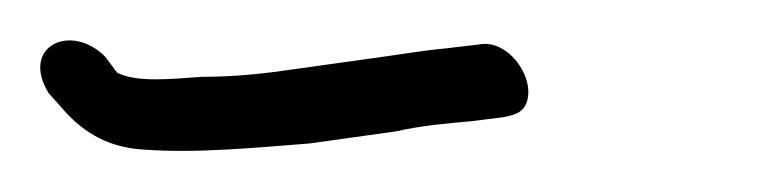

<svg xmlns="http://www.w3.org/2000/svg" viewBox="-52 -330 384 95"><path d="M-28 -284 -20 -275C-10 -264 2 -257 19 -256C45 -254 75 -257 101 -259L144 -265C157 -268 170 -269 181 -270L197 -272C202 -273 206 -274 208 -278C214 -290 200 -311 185 -308L168 -306C157 -305 146 -303 131 -301L88 -295C74 -293 61 -292 48 -292C33 -291 16 -289 6 -294L0 -302C-17 -319 -42 -307 -28 -284Z"/></svg>

Font: Stray Cat
Style: OpObl
Weight: 400
Version: Version 1.0